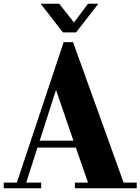

<svg xmlns="http://www.w3.org/2000/svg" viewBox="-20 -944 750 1025"><path d="M316 -771 197 -924H296L375 -824L450 -924H505L386 -771ZM385 -156H180L120 31H200V61H0V31H70L320 -719H370L640 31H710V61H380V31H450ZM192 -193H372L279 -464Z"/></svg>

Font: Cafe24 ClassicType
Style: Regular
Weight: 400
Designer: Cafe24 thkim, hmlim, mnelim & 4IR
Foundry: Cafe24
Version: Version 1.000